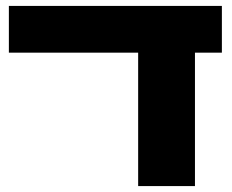

<svg xmlns="http://www.w3.org/2000/svg" viewBox="-20 -629 785 649"><path d="M447 0V-570H639V0ZM10 -451V-609H730V-451Z"/></svg>

Font: Noto Sans Hebrew Black
Style: Regular
Weight: 900
Designer: Monotype Design Team
Foundry: Monotype Imaging Inc.
Version: Version 2.003